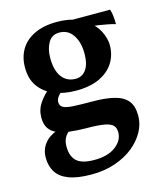

<svg xmlns="http://www.w3.org/2000/svg" viewBox="-108 -549 751 879"><g transform="rotate(-15 267.5 -109.0)"><path d="M219 249Q151 249 110.5 233.5Q70 218 52 189Q34 160 34 121Q34 83 55.5 55Q77 27 118 13L178 21Q155 40 147 56.5Q139 73 139 96Q139 142 163.5 165Q188 188 247 188Q312 188 348.5 160Q385 132 385 94Q385 73 374 61Q363 49 333 43.5Q303 38 245 38Q201 37 167 33Q133 29 109.5 18Q86 7 74 -12Q62 -31 62 -62Q62 -100 83 -130.5Q104 -161 133 -184L189 -159Q172 -147 163.5 -134.5Q155 -122 155 -111Q155 -93 169 -85Q183 -77 216.5 -75Q250 -73 307 -73Q369 -73 410.5 -62.5Q452 -52 472.5 -27Q493 -2 493 44Q493 83 473 119.5Q453 156 417 185Q381 214 330.5 231.5Q280 249 219 249ZM249 -140Q191 -140 146 -158Q101 -176 75 -212Q49 -248 49 -302Q49 -351 71 -388Q93 -425 137 -446Q181 -467 243 -467Q299 -467 338.5 -451Q378 -435 403 -409.5Q428 -384 439.5 -355Q451 -326 451 -302Q451 -256 428.5 -219.5Q406 -183 361 -161.5Q316 -140 249 -140ZM261 -193Q292 -193 310.5 -219Q329 -245 329 -295Q329 -348 306 -382.5Q283 -417 242 -417Q206 -417 189 -387Q172 -357 172 -315Q172 -256 195.5 -224.5Q219 -193 261 -193ZM503 -387Q486 -392 465.5 -396Q445 -400 425 -403Q405 -406 389 -407L304 -458H494Q499 -444 501 -425.5Q503 -407 503 -387Z"/></g></svg>

Font: Vollkorn SemiBold
Style: Regular
Weight: 600
Designer: Friedrich Althausen
Foundry: Friedrich Althausen
Version: Version 5.000